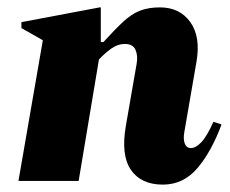

<svg xmlns="http://www.w3.org/2000/svg" viewBox="-20 -490 624 520"><path d="M30 0 96 -381 38 -414V-430L250 -470H253V-376H260Q291 -410 313.5 -431Q336 -452 359 -461Q382 -470 413 -470Q467 -470 495.5 -430Q524 -390 512 -322L479 -131Q476 -113 480.5 -101Q485 -89 497 -89Q510 -89 525 -104.5Q540 -120 558 -160L580 -153Q553 -80 515 -35Q477 10 421 10Q362 10 334.5 -30Q307 -70 321 -150L350 -317Q354 -339 347 -355Q340 -371 318 -371Q299 -371 281.5 -358.5Q264 -346 248 -329L193 0Z"/></svg>

Font: Spectral ExtraBold
Style: Italic
Weight: 800
Italic angle: -10°
Designer: Jean-Baptiste Levee
Foundry: Production Type
Version: Version 2.001